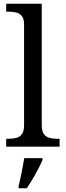

<svg xmlns="http://www.w3.org/2000/svg" viewBox="-20 -780 350 1021"><path d="M13 0V-42H26Q49 -42 67.5 -47Q86 -52 97 -67.5Q108 -83 108 -114V-650Q108 -680 96.5 -694.5Q85 -709 66.5 -713.5Q48 -718 26 -718H13V-760H202V-114Q202 -83 213 -67.5Q224 -52 243 -47Q262 -42 284 -42H297V0ZM79 208Q85 186 90 161Q95 136 100 110.5Q105 85 109 61H206V71Q197 92 183 119Q169 146 153 173Q137 200 123 221H79Z"/></svg>

Font: Noto Serif Gurmukhi
Style: Regular
Weight: 400
Designer: Vaibhav Singh and the Monotype Design Team
Foundry: Monotype Imaging Inc.
Version: Version 2.003